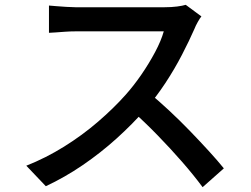

<svg xmlns="http://www.w3.org/2000/svg" viewBox="-20 -741 1040 796"><path d="M815 -673Q809 -666 800 -650Q791 -634 786 -621Q765 -573 734.5 -514Q704 -455 665.5 -396.5Q627 -338 585 -290Q530 -227 463.5 -167Q397 -107 323 -56.5Q249 -6 170 31L89 -54Q170 -86 245.5 -133Q321 -180 386 -236Q451 -292 500 -347Q534 -385 566 -431.5Q598 -478 623 -525Q648 -572 659 -611Q650 -611 622 -611Q594 -611 555.5 -611Q517 -611 475.5 -611Q434 -611 395.5 -611Q357 -611 329 -611Q301 -611 292 -611Q273 -611 250.5 -609.5Q228 -608 209.5 -606.5Q191 -605 183 -605V-718Q193 -717 213 -715.5Q233 -714 255 -712.5Q277 -711 292 -711Q303 -711 331.5 -711Q360 -711 398.5 -711Q437 -711 479 -711Q521 -711 559 -711Q597 -711 625 -711Q653 -711 663 -711Q691 -711 714 -714Q737 -717 750 -721ZM598 -356Q638 -323 682 -282Q726 -241 768 -197.5Q810 -154 846.5 -114Q883 -74 908 -43L820 35Q783 -15 735 -70Q687 -125 633 -180.5Q579 -236 525 -284Z"/></svg>

Font: Noto Sans JP Thin Medium
Style: Regular
Weight: 500
Version: Version 2.004-H2;hotconv 1.0.118;makeotfexe 2.5.65603